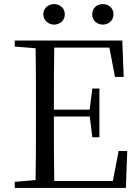

<svg xmlns="http://www.w3.org/2000/svg" viewBox="-20 -928 692 948"><path d="M246.9 -806.5C275.3 -806.5 300 -826.6 300 -857.4C300 -888.9 275.3 -907.8 246.9 -907.8C220 -907.8 193.8 -888.9 193.8 -857.4C193.8 -826.6 220 -806.5 246.9 -806.5ZM488.4 -806.5C514.9 -806.5 540.4 -826.6 540.4 -857.4C540.4 -888.9 514.9 -907.8 488.4 -907.8C459.4 -907.8 435.3 -888.9 435.3 -857.4C435.3 -826.6 459.4 -806.5 488.4 -806.5ZM52.8 0H202.2V-42.1H190.9L52.8 -30.1ZM155.3 0H248.3C246.1 -111.5 246.1 -223.9 246.1 -357.6V-379.9C246.1 -504.5 246.1 -617.8 248.3 -728H155.3C157.5 -616.6 157.5 -504.3 157.5 -391.1V-336.8C157.5 -223.3 157.5 -110.8 155.3 0ZM202.2 0H601.6L608.3 -182.5H565.7L532.4 -8.9L576.6 -34.3H202.2ZM202.2 -352.7H442.5V-386.4H202.2ZM435.8 -250.4H470.8V-490.8H435.8L422.2 -382.4V-361.4ZM52.8 -698 190.9 -686.9H202.2V-728H52.8ZM547.7 -548H590.7L583.8 -728H202.2V-693H559.3L514.8 -720.9Z"/></svg>

Font: Source Han Serif CN VF
Style: Regular
Weight: 250
Designer: Ryoko NISHIZUKA 西塚涼子 (kana & ideographs); Frank Grießhammer (Latin, Greek & Cyrillic); Wenlong ZHANG 张文龙 (bopomofo); San
Foundry: Adobe
Version: Version 2.002;hotconv 1.1.0;makeotfexe 2.6.0